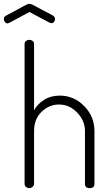

<svg xmlns="http://www.w3.org/2000/svg" viewBox="-61 -972 569 992"><path d="M-41 -874Q-41 -886 -30 -891L74 -947Q82 -952 91 -952Q100 -952 108 -947L212 -892Q223 -886 223 -872Q223 -864 217.5 -858Q212 -852 204 -852L195 -855L91 -910L-13 -854Q-14 -854 -17 -852.5Q-20 -851 -21 -851Q-29 -851 -35 -857.5Q-41 -864 -41 -874ZM66 -22V-745Q66 -754 73 -760Q80 -766 90 -766Q101 -766 108 -760Q115 -754 115 -745V-402Q132 -434 166.5 -456Q201 -478 248 -478Q321 -478 374 -424Q427 -370 427 -295V-22Q427 0 402 0Q378 0 378 -22V-295Q378 -348 338 -390Q298 -432 244 -432Q193 -432 154 -394.5Q115 -357 115 -295V-22Q115 -14 107.5 -7Q100 0 90 0Q80 0 73 -6.5Q66 -13 66 -22Z"/></svg>

Font: Terminal Dosis
Style: Light
Weight: 300
Designer: EdgarTolentino, PabloImpallari, IginoMarini
Foundry: EdgarTolentino, PabloImpallari, IginoMarini
Version: Version 1.006